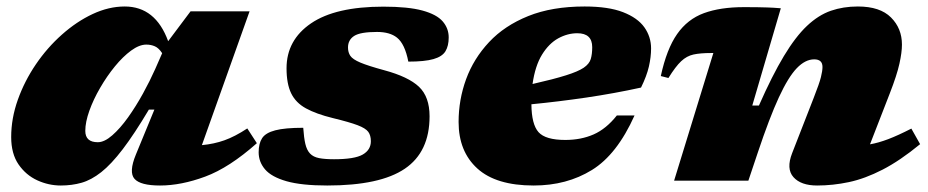

<svg xmlns="http://www.w3.org/2000/svg" viewBox="-20 -557 2862 592"><path d="M399 -80.5 456 -219H439Q394 -143.5 358.5 -97Q323 -50.5 292.2 -26.2Q261.5 -2 231.5 6.5Q201.5 15 167.5 15Q130 15 95 -1Q60 -17 37.2 -50Q14.5 -83 14.5 -134.5Q14.5 -192 35 -249.5Q55.5 -307 90.5 -358.5Q125.5 -410 170.8 -450.2Q216 -490.5 265.8 -513.8Q315.5 -537 364.5 -537Q459.5 -537 498.5 -430L567.5 -522H749.5L602.5 -109.5Q640 -113 672.2 -124.5Q704.5 -136 742.5 -161L772 -115.5Q687 -40 612.8 -12.5Q538.5 15 473.5 15Q413 15 394.8 -5.5Q376.5 -26 399 -80.5ZM243 -153.5Q243 -118.5 281.5 -118.5Q302 -118.5 326.2 -139.8Q350.5 -161 374.8 -195Q399 -229 420.8 -268.5Q442.5 -308 458.5 -344L480 -393Q469.5 -409 457.5 -414.2Q445.5 -419.5 431 -419.5Q409.5 -419.5 384.2 -401Q359 -382.5 334.2 -352.2Q309.5 -322 288.8 -286.2Q268 -250.5 255.5 -215.5Q243 -180.5 243 -153.5Z M915 -163Q917 -132.5 921.5 -113.2Q926 -94 936 -83.5Q946 -73 963.8 -69.5Q981.5 -66 1010 -66Q1073.5 -66 1098.5 -80.5Q1123.5 -95 1123.5 -121.5Q1123.5 -139.5 1115.5 -150.5Q1107.5 -161.5 1082.5 -171Q1057.5 -180.5 1006 -193Q955 -205.5 923.5 -222.8Q892 -240 877.8 -269.2Q863.5 -298.5 863.5 -346.5Q863.5 -433.5 939 -485Q1014.5 -536.5 1162 -536.5Q1238.5 -536.5 1282.5 -524.5Q1326.5 -512.5 1345 -491Q1363.5 -469.5 1363.5 -441.5Q1363.5 -415.5 1353.5 -399Q1343.5 -382.5 1316.5 -374.8Q1289.5 -367 1239 -367Q1228.5 -421.5 1204 -441Q1182 -458.5 1142.5 -458.5Q1091 -458.5 1072 -446.2Q1053 -434 1053 -410.5Q1053 -395.5 1060.2 -384.8Q1067.5 -374 1091.2 -364Q1115 -354 1164.5 -340.5Q1239 -320.5 1271.8 -289.5Q1304.5 -258.5 1304.5 -198.5Q1304.5 -88.5 1228.2 -36.8Q1152 15 989 15Q910 15 863.5 1.8Q817 -11.5 797.2 -34.8Q777.5 -58 777.5 -87.5Q777.5 -114.5 788.2 -131Q799 -147.5 828.8 -155.2Q858.5 -163 915 -163Z M1936.5 -201Q1882.5 -80.5 1805 -32.8Q1727.5 15 1625.5 15Q1509.5 15 1451.8 -37.5Q1394 -90 1394 -181Q1394 -249.5 1417.2 -313Q1440.5 -376.5 1488 -427.2Q1535.5 -478 1608.8 -507.5Q1682 -537 1782.5 -537Q1856 -537 1901 -519.5Q1946 -502 1966.8 -472.8Q1987.5 -443.5 1987.5 -407.5Q1987.5 -381.5 1980.8 -352Q1974 -322.5 1956.5 -287Q1874.5 -269 1787.8 -256.2Q1701 -243.5 1618.5 -235.5Q1619 -173.5 1640.5 -149.5Q1662 -125.5 1723 -125.5Q1771.5 -125.5 1810.2 -142.5Q1849 -159.5 1882 -201ZM1760 -454.5Q1730 -454.5 1701.2 -438.8Q1672.5 -423 1651.2 -388.5Q1630 -354 1622 -298Q1688 -313 1725.2 -324.8Q1762.5 -336.5 1779.8 -348.2Q1797 -360 1801.5 -375Q1806 -390 1806 -411.5Q1806 -454.5 1760 -454.5Z M2041 -316.5 2017.5 -322.5Q2035.5 -406 2067.8 -452Q2100 -498 2150.5 -516.5Q2201 -535 2273 -535Q2296 -535 2312.5 -534.8Q2329 -534.5 2346.2 -534Q2363.5 -533.5 2387.5 -531.5L2299.5 -231.5H2320Q2361 -324.5 2397 -384.2Q2433 -444 2468.2 -477.2Q2503.5 -510.5 2541.8 -523.8Q2580 -537 2625 -537Q2693.5 -537 2727.2 -503.2Q2761 -469.5 2761 -419.5Q2761 -395.5 2753.2 -360.5Q2745.5 -325.5 2723.5 -269L2662.5 -112Q2688.5 -116.5 2718.8 -128Q2749 -139.5 2790 -160.5L2817 -112.5Q2755 -61.5 2701 -33.8Q2647 -6 2597.5 4.5Q2548 15 2499.5 15Q2449.5 15 2426.5 -10.8Q2403.5 -36.5 2422.5 -85L2489 -255.5Q2506.5 -300 2511.2 -319.2Q2516 -338.5 2516 -350.5Q2516 -374 2490.5 -374Q2463 -374 2436.8 -346.8Q2410.5 -319.5 2381.5 -256.8Q2352.5 -194 2316.5 -86.5L2287.5 0H2058.5L2179.5 -393.5H2172Q2139.5 -393.5 2118.5 -389Q2097.5 -384.5 2080.2 -368.2Q2063 -352 2041 -316.5Z"/></svg>

Font: Newsreader 6pt ExtraBold
Style: Italic
Weight: 800
Italic angle: -17°
Designer: Hugues Gentile
Foundry: Production Type
Version: Version 1.003; ttfautohint (v1.8.3)